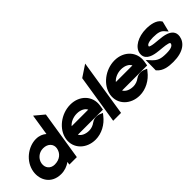

<svg xmlns="http://www.w3.org/2000/svg" viewBox="61 -1389 2122 2122"><g transform="rotate(-45 1122.0 -327.5)"><path d="M42 -226C24 -110 89 11 241 11C296 11 345 -8 384 -36L378 0H495L586 -575L477 -666L438 -418C409 -444 369 -462 316 -462C197 -462 64 -366 42 -226ZM170 -226C179 -282 230 -333 300 -333C377 -333 417 -281 408 -226C397 -159 344 -114 265 -114C199 -114 160 -164 170 -226Z M552 -226C531 -95 635 11 779 11C874 11 966 -40 1024 -116L1044 -141L1019 -152C1019 -152 952 -186 894 -143C866 -122 833 -110 798 -110C741 -110 696 -133 678 -167H1070L1079 -221C1100 -355 999 -462 854 -462C710 -462 573 -357 552 -226ZM696 -282C723 -316 777 -341 835 -341C893 -341 939 -317 955 -282Z M1063 0H1186L1291 -666L1154 -575Z M1243 -226C1222 -95 1326 11 1470 11C1565 11 1657 -40 1715 -116L1735 -141L1710 -152C1710 -152 1643 -186 1585 -143C1557 -122 1524 -110 1489 -110C1432 -110 1387 -133 1369 -167H1761L1770 -221C1791 -355 1690 -462 1545 -462C1401 -462 1264 -357 1243 -226ZM1387 -282C1414 -316 1468 -341 1526 -341C1584 -341 1630 -317 1646 -282Z M1798 -322C1784 -234 1861 -205 1931 -194C1987 -185 2055 -184 2095 -172C2115 -166 2118 -163 2117 -154C2113 -127 2080 -110 2007 -110C1921 -110 1884 -122 1836 -173L1792 -221L1790 -61L1796 -55C1844 0 1919 11 1994 11C2152 11 2229 -57 2242 -139C2253 -206 2210 -240 2162 -257C2096 -281 1997 -275 1942 -292C1922 -298 1922 -300 1923 -307C1926 -325 1958 -341 2026 -341C2105 -341 2138 -328 2163 -300L2194 -264L2225 -388L2221 -395C2187 -448 2108 -462 2039 -462C1913 -462 1811 -402 1798 -322Z"/></g></svg>

Font: Charger Pro
Style: UltraObl
Weight: 900
Designer: Jasper
Foundry: Cannot Into Space Fonts
Version: Version 1.09